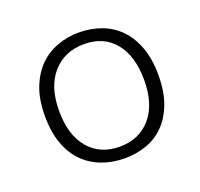

<svg xmlns="http://www.w3.org/2000/svg" viewBox="-87 -618 664 636"><g transform="rotate(-20 245.0 -300.0)"><path d="M249 -522Q292 -522 328.5 -508.5Q365 -495 392 -467.5Q419 -440 434.5 -398Q450 -356 450 -300Q450 -241 434 -199Q418 -157 391 -130Q364 -103 328 -90.5Q292 -78 253 -78Q210 -78 173 -91.5Q136 -105 108.5 -132Q81 -159 65.5 -201Q50 -243 50 -300Q50 -358 66.5 -400Q83 -442 110.5 -469Q138 -496 174 -509Q210 -522 249 -522ZM100 -300Q100 -215 140 -167.5Q180 -120 249 -120Q318 -120 359 -167.5Q400 -215 400 -300Q400 -385 361 -432.5Q322 -480 253 -480Q184 -480 142 -432.5Q100 -385 100 -300Z"/></g></svg>

Font: Mukta ExtraLight
Style: Regular
Weight: 275
Designer: Girish Dalvi and Yashodeep Gholap
Foundry: Ek Type
Version: Version 2.538;PS 1.002;hotconv 16.6.51;makeotf.lib2.5.65220;